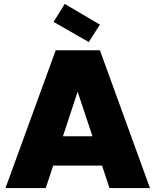

<svg xmlns="http://www.w3.org/2000/svg" viewBox="-20 -962 795 982"><path d="M502 -115H252L214 0H8L265 -705H491L747 0H540ZM377 -493 302 -265H453ZM311 -942 491 -836 434 -747 254 -850Z"/></svg>

Font: SVN-Poppins ExtraBold
Style: Regular
Weight: 800
Designer: Ninad Kale (Devanagari), Jonny Pinhorn (Latin)
Foundry: Indian Type Foundry
Version: Version 3.002 2017; ttfautohint (v1.8.3)